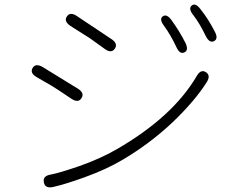

<svg xmlns="http://www.w3.org/2000/svg" viewBox="-20 -796 1040 836"><path d="M212 18Q176 26 171 -2Q165 -30 201 -36Q239 -43 326 -73Q417 -105 488 -146Q732 -287 836 -464Q854 -496 876 -482Q899 -468 880 -438Q829 -357 732 -264Q632 -170 515 -101Q445 -59 348 -24Q265 6 212 18ZM335 -369Q321 -346 291 -366L234 -404Q219 -414 204 -423L140 -460Q109 -478 122 -500Q135 -522 166 -504L319 -410Q349 -391 335 -369ZM783 -568Q763 -558 748 -591Q723 -644 694 -684Q672 -713 689 -725Q706 -737 727 -708Q763 -658 787 -610Q803 -577 783 -568ZM480 -584Q465 -562 436 -583L379 -624Q365 -634 350 -643L287 -683Q257 -703 271 -724Q285 -746 315 -726L465 -626Q495 -606 480 -584ZM912 -617Q892 -607 876 -639Q849 -695 821 -731Q799 -759 815 -772Q831 -785 853 -756Q886 -715 915 -659Q932 -627 912 -617Z"/></svg>

Font: Resource Han Rounded KR Light
Style: Regular
Weight: 300
Designer: Cyano Hao (round all glyphs); Ryoko NISHIZUKA 西塚涼子 (kana, bopomofo & ideographs); Paul D. Hunt (Latin, Greek & Cyrillic)
Foundry: Cyano Hao
Version: 0.990